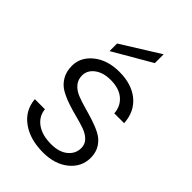

<svg xmlns="http://www.w3.org/2000/svg" viewBox="-230 -869 971 971"><g transform="rotate(45 255.0 -383.5)"><path d="M458 -145Q458 -78.6 405 -35.4Q352.1 7.8 268.1 7.8Q174.3 7.8 114.3 -35.6Q54.2 -79.1 47.9 -153.8H120.1Q124.5 -107.4 163.3 -79.1Q202.1 -50.8 267.1 -50.8Q323.7 -50.8 356.4 -77.6Q389.2 -104.5 389.2 -145Q389.2 -172.4 371.1 -190.9Q353 -209.5 324 -220Q294.9 -230.5 260 -239.3Q225.1 -248 190.2 -259.8Q155.3 -271.5 126.2 -287.8Q97.2 -304.2 79.1 -334.2Q61 -364.3 61 -405.8Q61 -467.8 114.7 -511Q168.5 -554.2 252.9 -554.2Q341.3 -554.2 395 -509.8Q448.7 -465.3 453.1 -387.2H382.8Q379.9 -435.1 345.5 -464.6Q311 -494.1 251 -494.1Q197.3 -494.1 164.6 -469.2Q131.8 -444.3 131.8 -407.2Q131.8 -377.4 149.7 -356.4Q167.5 -335.4 196 -324Q224.6 -312.5 259.3 -303Q293.9 -293.5 328.6 -282.2Q363.3 -271 392.1 -255.6Q420.9 -240.2 439.2 -212.2Q457.5 -184.1 458 -145ZM143.1 -647 348.1 -774.9V-711.9L143.1 -592.8Z"/></g></svg>

Font: SVN-Poppins Light
Style: Regular
Weight: 300
Designer: Ninad Kale (Devanagari), Jonny Pinhorn (Latin)
Foundry: Indian Type Foundry
Version: Version 3.002 2017